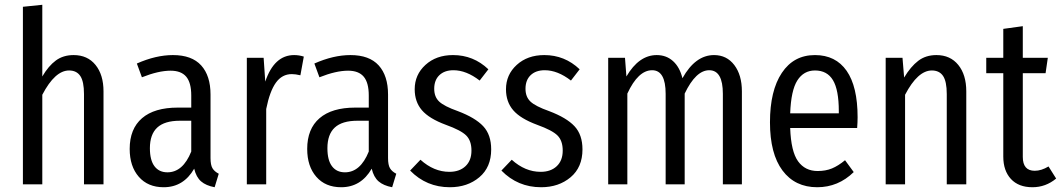

<svg xmlns="http://www.w3.org/2000/svg" viewBox="-20 -766 4410 798"><path d="M286.1 -537.1Q343.8 -537.1 377 -496.1Q410.2 -455.1 410.2 -386.2V0H329.1V-375Q329.1 -427.2 313.7 -450.2Q298.3 -473.1 267.1 -473.1Q208.5 -473.1 155.8 -372.1V0H75.2V-737.8L155.8 -746.1V-448.2Q181.6 -492.2 212.2 -514.6Q242.7 -537.1 286.1 -537.1Z M855 -108.9Q855 -80.6 863 -66.9Q871.1 -53.2 889.2 -43.9L872.1 12.2Q835.9 5.4 815.7 -12.2Q795.4 -29.8 787.1 -64.9Q742.7 12.2 660.2 12.2Q594.7 12.2 556.9 -31.2Q519 -74.7 519 -147Q519 -230.5 570.3 -274.7Q621.6 -318.8 718.8 -318.8H774.9V-369.1Q774.9 -422.4 753.9 -447.3Q732.9 -472.2 689 -472.2Q638.7 -472.2 569.8 -444.8L548.8 -502Q627.9 -537.1 698.7 -537.1Q777.3 -537.1 816.2 -494.1Q855 -451.2 855 -373ZM675.8 -49.8Q740.2 -49.8 774.9 -136.2V-264.2H728Q664.1 -264.2 633.5 -235.8Q603 -207.5 603 -149.9Q603 -100.1 622.1 -75Q641.1 -49.8 675.8 -49.8Z M1202.6 -537.1Q1222.7 -537.1 1242.7 -530.8L1228.5 -453.1Q1208 -458 1192.9 -458Q1152.3 -458 1126.7 -422.4Q1101.1 -386.7 1086.4 -313V0H1005.9V-525.9H1075.7L1082.5 -426.8Q1119.6 -537.1 1202.6 -537.1Z M1592.8 -108.9Q1592.8 -80.6 1600.8 -66.9Q1608.9 -53.2 1627 -43.9L1609.9 12.2Q1573.7 5.4 1553.5 -12.2Q1533.2 -29.8 1524.9 -64.9Q1480.5 12.2 1397.9 12.2Q1332.5 12.2 1294.7 -31.2Q1256.8 -74.7 1256.8 -147Q1256.8 -230.5 1308.1 -274.7Q1359.4 -318.8 1456.5 -318.8H1512.7V-369.1Q1512.7 -422.4 1491.7 -447.3Q1470.7 -472.2 1426.8 -472.2Q1376.5 -472.2 1307.6 -444.8L1286.6 -502Q1365.7 -537.1 1436.5 -537.1Q1515.1 -537.1 1554 -494.1Q1592.8 -451.2 1592.8 -373ZM1413.6 -49.8Q1478 -49.8 1512.7 -136.2V-264.2H1465.8Q1401.9 -264.2 1371.3 -235.8Q1340.8 -207.5 1340.8 -149.9Q1340.8 -100.1 1359.9 -75Q1378.9 -49.8 1413.6 -49.8Z M1862.8 -537.1Q1947.8 -537.1 2009.8 -478L1973.6 -431.2Q1918 -474.1 1864.7 -474.1Q1827.6 -474.1 1806.2 -453.6Q1784.7 -433.1 1784.7 -397Q1784.7 -363.3 1805.4 -343.8Q1826.2 -324.2 1882.8 -304.2Q1955.1 -276.9 1988.3 -241.5Q2021.5 -206.1 2021.5 -145Q2021.5 -70.8 1972.2 -29.3Q1922.9 12.2 1849.6 12.2Q1752.4 12.2 1684.6 -57.1L1727.5 -102.1Q1783.2 -51.8 1847.7 -51.8Q1889.6 -51.8 1914.6 -75.2Q1939.5 -98.6 1939.5 -140.1Q1939.5 -181.2 1917.7 -202.9Q1896 -224.6 1833.5 -247.1Q1763.7 -272.9 1733.6 -307.9Q1703.6 -342.8 1703.6 -395Q1703.6 -455.6 1748.3 -496.3Q1793 -537.1 1862.8 -537.1Z M2242.2 -537.1Q2327.1 -537.1 2389.2 -478L2353 -431.2Q2297.4 -474.1 2244.1 -474.1Q2207 -474.1 2185.5 -453.6Q2164.1 -433.1 2164.1 -397Q2164.1 -363.3 2184.8 -343.8Q2205.6 -324.2 2262.2 -304.2Q2334.5 -276.9 2367.7 -241.5Q2400.9 -206.1 2400.9 -145Q2400.9 -70.8 2351.6 -29.3Q2302.2 12.2 2229 12.2Q2131.8 12.2 2064 -57.1L2106.9 -102.1Q2162.6 -51.8 2227.1 -51.8Q2269 -51.8 2293.9 -75.2Q2318.8 -98.6 2318.8 -140.1Q2318.8 -181.2 2297.1 -202.9Q2275.4 -224.6 2212.9 -247.1Q2143.1 -272.9 2113 -307.9Q2083 -342.8 2083 -395Q2083 -455.6 2127.7 -496.3Q2172.4 -537.1 2242.2 -537.1Z M2947.8 -537.1Q3000.5 -537.1 3032 -495.6Q3063.5 -454.1 3063.5 -386.2V0H2984.4V-376Q2984.4 -474.1 2927.7 -474.1Q2872.1 -474.1 2825.7 -377V0H2746.6V-376Q2746.6 -474.1 2690.4 -474.1Q2632.3 -474.1 2587.4 -377V0H2507.8V-525.9H2577.6L2583.5 -448.2Q2635.7 -537.1 2709.5 -537.1Q2749.5 -537.1 2777.3 -512Q2805.2 -486.8 2816.4 -440.9Q2870.1 -537.1 2947.8 -537.1Z M3544.4 -278.8Q3544.4 -258.3 3542.5 -233.9H3264.2Q3267.6 -136.2 3296.9 -95.7Q3326.2 -55.2 3378.4 -55.2Q3411.6 -55.2 3437.7 -65.9Q3463.9 -76.7 3492.2 -100.1L3528.3 -50.8Q3463.9 12.2 3376.5 12.2Q3284.2 12.2 3232.2 -57.4Q3180.2 -127 3180.2 -257.8Q3180.2 -389.2 3229.5 -463.1Q3278.8 -537.1 3367.2 -537.1Q3453.1 -537.1 3498.8 -471.7Q3544.4 -406.2 3544.4 -278.8ZM3466.3 -294.9V-304.2Q3466.3 -392.1 3442.1 -432.6Q3418 -473.1 3367.2 -473.1Q3320.3 -473.1 3293.9 -431.6Q3267.6 -390.1 3264.2 -294.9Z M3872.1 -537.1Q3929.7 -537.1 3962.9 -496.1Q3996.1 -455.1 3996.1 -386.2V0H3915V-375Q3915 -427.2 3899.7 -450.2Q3884.3 -473.1 3853 -473.1Q3794.4 -473.1 3741.7 -372.1V0H3661.1V-525.9H3731L3737.8 -443.8Q3765.1 -489.3 3796.4 -513.2Q3827.6 -537.1 3872.1 -537.1Z M4337.9 -74.2 4369.6 -23.9Q4326.2 12.2 4271 12.2Q4213.4 12.2 4181.6 -22.2Q4149.9 -56.6 4149.9 -115.2V-461.9H4079.1V-525.9H4149.9V-646L4231 -657.2V-525.9H4335L4325.7 -461.9H4231V-113.8Q4231 -56.2 4280.8 -56.2Q4308.1 -56.2 4337.9 -74.2Z"/></svg>

Font: Fira Sans Compressed Book
Style: Regular
Weight: 350
Width: 1
Designer: Carrois Corporate & Edenspiekermann AG
Foundry: Carrois Corporate GbR & Edenspiekermann AG
Version: Version 4.203;PS 004.203;hotconv 1.0.88;makeotf.lib2.5.64775